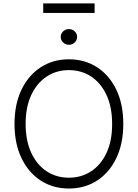

<svg xmlns="http://www.w3.org/2000/svg" viewBox="-20 -1080 797 1110"><path d="M692.8 -363.6Q692.8 -250 652.5 -166Q612.2 -82 541.2 -36Q470.2 9.9 378.2 9.9Q286.2 9.9 215.4 -36Q144.5 -82 104.2 -166Q63.9 -250 63.9 -363.6Q63.9 -477.3 104.2 -561.3Q144.5 -645.2 215.6 -691.2Q286.6 -737.2 378.2 -737.2Q470.2 -737.2 541.2 -691.2Q612.2 -645.2 652.5 -561.4Q692.8 -477.6 692.8 -363.6ZM628.2 -363.6Q628.2 -461.6 595.5 -531.2Q562.9 -600.9 506.4 -637.8Q449.9 -674.7 378.2 -674.7Q306.8 -674.7 250.4 -637.8Q193.9 -600.9 161 -531.2Q128.2 -461.6 128.2 -363.6Q128.2 -266.3 160.7 -196.6Q193.2 -126.8 249.8 -89.7Q306.5 -52.6 378.2 -52.6Q449.9 -52.6 506.6 -89.5Q563.2 -126.4 595.9 -196.2Q628.6 -266 628.2 -363.6ZM527 -1060.4V-1005.3H229.8V-1060.4ZM378.6 -821Q359 -821 345 -834.5Q331 -848 331 -866.5Q331 -885.3 345 -898.6Q359 -911.9 378.6 -911.9Q398.1 -911.9 411.9 -898.6Q425.8 -885.3 425.8 -866.5Q425.8 -848 411.9 -834.5Q398.1 -821 378.6 -821Z"/></svg>

Font: Inter Zeller Light
Style: Regular
Weight: 300
Designer: Rasmus Andersson; Joe Bland
Foundry: zeller
Version: Version 3.015;git-dec3a8cb1